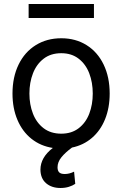

<svg xmlns="http://www.w3.org/2000/svg" viewBox="-20 -727 607 953"><path d="M440.4 -262.7Q440.4 -317.4 423.1 -362.8Q405.8 -408.2 370.6 -435.5Q335.4 -462.9 284.2 -462.9Q231.9 -462.9 196.5 -435.5Q161.1 -408.2 143.6 -362.8Q126 -317.4 126 -262.7Q126 -208 143.6 -162.8Q161.1 -117.7 196.5 -90.6Q231.9 -63.5 284.2 -63.5Q335.4 -63.5 370.6 -90.6Q405.8 -117.7 423.1 -162.8Q440.4 -208 440.4 -262.7ZM180.7 115.2Q180.7 54.7 242.2 7.3Q181.6 -2 136.5 -37.8Q91.3 -73.7 66.7 -131.6Q42 -189.5 42 -262.7Q42 -344.2 72.3 -406.5Q102.5 -468.8 157.5 -502.9Q212.4 -537.1 284.2 -537.1Q355.5 -537.1 409.9 -502.9Q464.4 -468.8 494.4 -406.5Q524.4 -344.2 524.4 -262.7Q524.4 -191.9 501.5 -135.3Q478.5 -78.6 436.3 -42.5Q394 -6.3 337.4 5.4Q304.2 29.8 284.9 53.5Q265.6 77.1 265.6 103.5Q265.6 120.1 273.7 128.4Q281.7 136.7 301.8 136.7Q324.2 136.7 347.7 125L353.5 185.5Q340.8 194.3 322 200.2Q303.2 206.1 280.3 206.1Q236.3 206.1 208.7 182.4Q181.2 158.7 180.7 115.2ZM446.3 -637.7H122.1V-707H446.3Z"/></svg>

Font: Pretendard Std
Style: Regular
Weight: 400
Designer: Base glyphs from Inter by Rasmus Andersson; Hangeul glyphs from Noto Sans CJK(Source Han Sans) by Jang Soo-young and Kan
Foundry: Kil Hyung-jin
Version: Version 1.309